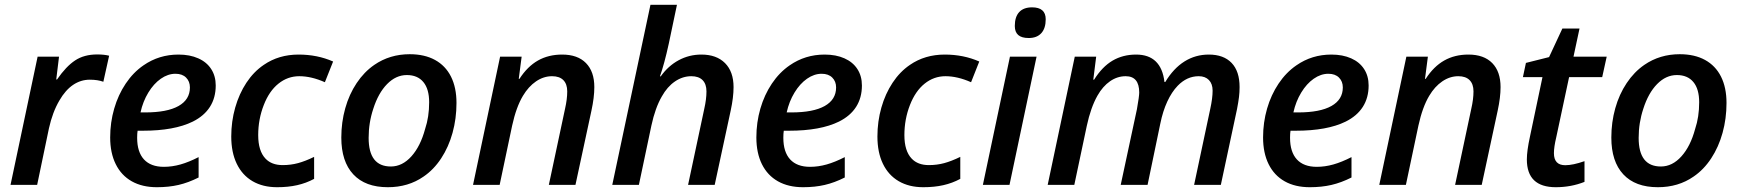

<svg xmlns="http://www.w3.org/2000/svg" viewBox="-20 -780 7348 810"><path d="M138.7 -541H229L217.3 -444.8H220.7Q258.8 -500 296.9 -525.1Q335 -550.3 390.1 -550.3Q419.9 -550.3 440.4 -544.9L416 -435.1Q392.1 -443.8 358.9 -443.8Q320.8 -443.8 288.3 -421.9Q255.9 -399.9 230.5 -356Q201.7 -307.1 186.5 -238.8L136.7 0H24.4Z M444.8 -200.2Q444.8 -263.2 461.7 -321.5Q478.5 -379.9 510.3 -427.2Q542 -474.6 585.4 -504.4Q650.9 -549.8 732.9 -549.8Q780.8 -549.8 816.4 -533.9Q852.1 -518.1 871.1 -488.5Q890.1 -459 890.1 -419.4Q890.1 -367.7 865.7 -329.3Q841.3 -291 793.5 -267.1Q715.3 -228.5 582.5 -228.5H560.5Q558.6 -216.8 558.6 -198.7Q558.6 -138.7 587.4 -107.4Q616.2 -76.2 671.4 -76.2Q706.1 -76.2 741.5 -86.2Q776.9 -96.2 817.9 -117.2V-31.2Q774.4 -9.3 733.2 0.2Q691.9 9.8 642.1 9.8Q580.1 9.8 535.9 -15.1Q491.7 -40 468.3 -87.4Q444.8 -134.8 444.8 -200.2ZM781.2 -411.1Q781.2 -436.5 765.1 -452.6Q749 -468.8 720.2 -468.8Q688.5 -468.8 658.4 -447.8Q628.4 -426.8 605.7 -389.4Q583 -352.1 572.8 -305.7H592.3Q685.1 -305.7 733.2 -332.8Q781.2 -359.9 781.2 -411.1Z M955.6 -204.1Q955.6 -267.6 972.2 -325.9Q988.8 -384.3 1019.5 -430.9Q1050.3 -477.5 1092.8 -506.3Q1155.8 -549.8 1239.7 -549.8Q1318.8 -549.8 1385.3 -520.5L1350.6 -433.1Q1293.5 -458.5 1242.7 -458.5Q1193.8 -458.5 1154.8 -427.2Q1115.7 -396 1092.8 -336.9Q1069.3 -276.9 1069.3 -210Q1069.3 -143.1 1100.1 -110.8Q1126 -83.5 1172.4 -83.5Q1206.5 -83.5 1237.3 -91.8Q1268.1 -100.1 1305.2 -118.2V-25.4Q1271.5 -7.3 1233.6 1.2Q1195.8 9.8 1148.9 9.8Q1088.9 9.8 1045.4 -15.6Q1002 -41 978.8 -89.1Q955.6 -137.2 955.6 -204.1Z M1419.9 -199.7Q1419.9 -264.2 1436.5 -323.2Q1453.1 -382.3 1484.6 -429.4Q1516.1 -476.6 1559.1 -506.3Q1624.5 -551.3 1708.5 -551.3Q1771 -551.3 1815.2 -527.1Q1859.4 -502.9 1882.6 -456.8Q1905.8 -410.6 1905.8 -345.7Q1905.8 -279.8 1889.2 -219.7Q1872.6 -159.7 1841.3 -112.1Q1810.1 -64.5 1767.1 -35.2Q1702.6 9.8 1616.2 9.8Q1521 9.8 1470.5 -44.4Q1419.9 -98.6 1419.9 -199.7ZM1773.4 -235.8Q1790.5 -286.6 1790.5 -348.6Q1790.5 -404.3 1766.1 -433.8Q1741.7 -463.4 1696.3 -463.4Q1650.4 -463.4 1613 -425.3Q1575.7 -387.2 1554.7 -320.8Q1535.2 -262.2 1535.2 -198.2Q1535.2 -77.6 1628.9 -77.6Q1677.2 -77.6 1715.6 -120.4Q1753.9 -163.1 1773.4 -235.8Z M2089.8 -541H2180.7L2168.5 -447.3H2171.4Q2205.1 -499.5 2249.5 -524.7Q2293.9 -549.8 2351.6 -549.8Q2417 -549.8 2452.1 -513.9Q2487.3 -478 2487.3 -412.6Q2487.3 -369.1 2475.1 -313L2407.7 0H2295.4L2363.8 -321.3Q2373 -361.8 2373 -394.5Q2373 -425.3 2356.7 -441.9Q2340.3 -458.5 2309.1 -458.5Q2273.4 -458.5 2241.5 -436.8Q2209.5 -415 2186 -375.5Q2157.7 -328.1 2140.6 -250L2087.9 0H1975.6Z M2724.1 -759.8H2835.9L2801.3 -595.2Q2782.7 -510.3 2764.2 -458H2767.6Q2799.3 -502.4 2843.5 -526.1Q2887.7 -549.8 2939 -549.8Q3002.9 -549.8 3038.8 -513.7Q3074.7 -477.5 3074.7 -412.6Q3074.7 -369.1 3062.5 -313L2995.1 0H2882.8L2951.2 -321.3Q2960.4 -361.8 2960.4 -394.5Q2960.4 -425.3 2944.1 -441.9Q2927.7 -458.5 2896.5 -458.5Q2859.9 -458.5 2827.4 -436.3Q2794.9 -414.1 2772 -373Q2744.1 -324.7 2728 -250L2675.3 0H2563Z M3170.9 -200.2Q3170.9 -263.2 3187.7 -321.5Q3204.6 -379.9 3236.3 -427.2Q3268.1 -474.6 3311.5 -504.4Q3377 -549.8 3459 -549.8Q3506.8 -549.8 3542.5 -533.9Q3578.1 -518.1 3597.2 -488.5Q3616.2 -459 3616.2 -419.4Q3616.2 -367.7 3591.8 -329.3Q3567.4 -291 3519.5 -267.1Q3441.4 -228.5 3308.6 -228.5H3286.6Q3284.7 -216.8 3284.7 -198.7Q3284.7 -138.7 3313.5 -107.4Q3342.3 -76.2 3397.5 -76.2Q3432.1 -76.2 3467.5 -86.2Q3502.9 -96.2 3543.9 -117.2V-31.2Q3500.5 -9.3 3459.2 0.2Q3418 9.8 3368.2 9.8Q3306.2 9.8 3262 -15.1Q3217.8 -40 3194.3 -87.4Q3170.9 -134.8 3170.9 -200.2ZM3507.3 -411.1Q3507.3 -436.5 3491.2 -452.6Q3475.1 -468.8 3446.3 -468.8Q3414.6 -468.8 3384.5 -447.8Q3354.5 -426.8 3331.8 -389.4Q3309.1 -352.1 3298.8 -305.7H3318.4Q3411.1 -305.7 3459.2 -332.8Q3507.3 -359.9 3507.3 -411.1Z M3681.6 -204.1Q3681.6 -267.6 3698.2 -325.9Q3714.8 -384.3 3745.6 -430.9Q3776.4 -477.5 3818.8 -506.3Q3881.8 -549.8 3965.8 -549.8Q4044.9 -549.8 4111.3 -520.5L4076.7 -433.1Q4019.5 -458.5 3968.8 -458.5Q3919.9 -458.5 3880.9 -427.2Q3841.8 -396 3818.8 -336.9Q3795.4 -276.9 3795.4 -210Q3795.4 -143.1 3826.2 -110.8Q3852.1 -83.5 3898.4 -83.5Q3932.6 -83.5 3963.4 -91.8Q3994.1 -100.1 4031.2 -118.2V-25.4Q3997.6 -7.3 3959.7 1.2Q3921.9 9.8 3875 9.8Q3814.9 9.8 3771.5 -15.6Q3728 -41 3704.8 -89.1Q3681.6 -137.2 3681.6 -204.1Z M4240.7 -541H4353L4238.8 0H4126.5ZM4261.2 -670.4Q4261.2 -709 4279.8 -729Q4298.3 -749 4334 -749Q4391.6 -749 4391.6 -698.7Q4391.6 -660.6 4373 -640.1Q4354.5 -619.6 4319.8 -619.6Q4290 -619.6 4275.6 -632.3Q4261.2 -645 4261.2 -670.4Z M4514.2 -541H4604.5L4592.3 -443.8H4595.7Q4629.9 -498.5 4673.6 -524.2Q4717.3 -549.8 4772.9 -549.8Q4878.9 -549.8 4892.6 -434.1H4896Q4930.7 -491.7 4977.1 -520.8Q5023.4 -549.8 5079.6 -549.8Q5142.1 -549.8 5175.8 -514.6Q5209.5 -479.5 5209.5 -412.6Q5209.5 -390.6 5207 -370.6Q5204.6 -350.6 5198.7 -319.8L5130.4 0H5017.6L5085.9 -321.3Q5095.7 -366.2 5095.7 -397.5Q5095.7 -426.3 5080.1 -442.4Q5064.5 -458.5 5037.1 -458.5Q4987.3 -458.5 4948.2 -418Q4923.3 -392.1 4904.5 -351.6Q4885.7 -311 4875 -258.3L4821.3 0H4708L4776.4 -319.3Q4786.1 -374 4786.1 -389.6Q4786.1 -458.5 4729 -458.5Q4693.8 -458.5 4663.1 -437.3Q4632.3 -416 4609.9 -376.5Q4581.5 -326.2 4564.9 -249L4512.2 0H4399.9Z M5308.6 -200.2Q5308.6 -263.2 5325.4 -321.5Q5342.3 -379.9 5374 -427.2Q5405.8 -474.6 5449.2 -504.4Q5514.6 -549.8 5596.7 -549.8Q5644.5 -549.8 5680.2 -533.9Q5715.8 -518.1 5734.9 -488.5Q5753.9 -459 5753.9 -419.4Q5753.9 -367.7 5729.5 -329.3Q5705.1 -291 5657.2 -267.1Q5579.1 -228.5 5446.3 -228.5H5424.3Q5422.4 -216.8 5422.4 -198.7Q5422.4 -138.7 5451.2 -107.4Q5480 -76.2 5535.2 -76.2Q5569.8 -76.2 5605.2 -86.2Q5640.6 -96.2 5681.6 -117.2V-31.2Q5638.2 -9.3 5596.9 0.2Q5555.7 9.8 5505.9 9.8Q5443.8 9.8 5399.7 -15.1Q5355.5 -40 5332 -87.4Q5308.6 -134.8 5308.6 -200.2ZM5645 -411.1Q5645 -436.5 5628.9 -452.6Q5612.8 -468.8 5584 -468.8Q5552.2 -468.8 5522.2 -447.8Q5492.2 -426.8 5469.5 -389.4Q5446.8 -352.1 5436.5 -305.7H5456.1Q5548.8 -305.7 5596.9 -332.8Q5645 -359.9 5645 -411.1Z M5913.1 -541H6003.9L5991.7 -447.3H5994.6Q6028.3 -499.5 6072.8 -524.7Q6117.2 -549.8 6174.8 -549.8Q6240.2 -549.8 6275.4 -513.9Q6310.5 -478 6310.5 -412.6Q6310.5 -369.1 6298.3 -313L6231 0H6118.7L6187 -321.3Q6196.3 -361.8 6196.3 -394.5Q6196.3 -425.3 6179.9 -441.9Q6163.6 -458.5 6132.3 -458.5Q6096.7 -458.5 6064.7 -436.8Q6032.7 -415 6009.3 -375.5Q5981 -328.1 5963.9 -250L5911.1 0H5798.8Z M6421.4 -107.4Q6421.4 -143.6 6434.6 -204.1L6487.3 -454.6H6404.8L6417.5 -514.6L6515.1 -539.1L6571.3 -659.7H6643.6L6618.2 -541H6758.3L6739.3 -454.6H6599.6L6545.4 -200.7Q6535.6 -159.7 6535.6 -133.8Q6535.6 -83 6583.5 -83Q6615.7 -83 6664.6 -100.1V-12.7Q6607.9 9.8 6543.5 9.8Q6421.4 9.8 6421.4 -107.4Z M6777.8 -199.7Q6777.8 -264.2 6794.4 -323.2Q6811 -382.3 6842.5 -429.4Q6874 -476.6 6917 -506.3Q6982.4 -551.3 7066.4 -551.3Q7128.9 -551.3 7173.1 -527.1Q7217.3 -502.9 7240.5 -456.8Q7263.7 -410.6 7263.7 -345.7Q7263.7 -279.8 7247.1 -219.7Q7230.5 -159.7 7199.2 -112.1Q7168 -64.5 7125 -35.2Q7060.5 9.8 6974.1 9.8Q6878.9 9.8 6828.4 -44.4Q6777.8 -98.6 6777.8 -199.7ZM7131.3 -235.8Q7148.4 -286.6 7148.4 -348.6Q7148.4 -404.3 7124 -433.8Q7099.6 -463.4 7054.2 -463.4Q7008.3 -463.4 6970.9 -425.3Q6933.6 -387.2 6912.6 -320.8Q6893.1 -262.2 6893.1 -198.2Q6893.1 -77.6 6986.8 -77.6Q7035.2 -77.6 7073.5 -120.4Q7111.8 -163.1 7131.3 -235.8Z"/></svg>

Font: Viking Open Sans Light
Style: Bold Italic
Weight: 600
Italic angle: -12°
Foundry: Ascender Corporation
Version: Version 2.000